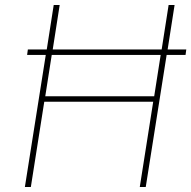

<svg xmlns="http://www.w3.org/2000/svg" viewBox="-20 -752 769 772"><path d="M726 -531H650L566 0H542L596 -343H158L104 0H80L164 -531H89L92 -553H168L196 -732H220L192 -553H630L658 -732H682L654 -553H729ZM626 -531H188L162 -365H600Z"/></svg>

Font: Exo Thin
Style: Italic
Weight: 250
Italic angle: -9°
Designer: Natanael Gama
Foundry: Natanael Gama
Version: Version 1.500; ttfautohint (v1.6)